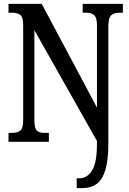

<svg xmlns="http://www.w3.org/2000/svg" viewBox="-20 -734 670 994"><path d="M377 240V189H390Q431 189 456.5 149Q482 109 482 9V-4L158 -578V-115Q158 -69 171 -57.5Q184 -46 210 -46H233V0H24V-46H42Q69 -46 84.5 -57.5Q100 -69 100 -115V-603Q100 -646 84.5 -657Q69 -668 47 -668H24V-714H196L482 -177V-603Q482 -643 467.5 -655.5Q453 -668 430 -668H408V-714H616V-668H594Q570 -668 555.5 -654.5Q541 -641 541 -599V6Q541 94 525.5 145.5Q510 197 480 218.5Q450 240 405 240Z"/></svg>

Font: Noto Serif Tamil ExtraCondensed SemiBold
Style: Italic
Weight: 600
Width: 2
Italic angle: -12°
Designer: Indian Type Foundry, Tom Grace, and the Monotype Design Team
Foundry: Monotype Imaging Inc.
Version: Version 2.003; ttfautohint (v1.8.4.7-5d5b)